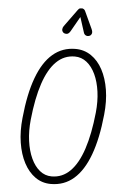

<svg xmlns="http://www.w3.org/2000/svg" viewBox="-78 -1361 938 1425"><g transform="rotate(5 391.5 -649.0)"><path d="M356 10Q291.5 10 240.2 -25.8Q189 -61.5 155 -125.8Q121 -190 107.5 -275.5Q94 -361 104.5 -460.5Q122 -640 166.8 -761Q211.5 -882 283 -943.2Q354.5 -1004.5 452 -1004.5Q517.5 -1004.5 569.2 -969.2Q621 -934 655 -870.8Q689 -807.5 702.8 -722.2Q716.5 -637 706 -537Q688 -357.5 643 -235.8Q598 -114 526.5 -52Q455 10 356 10ZM166.5 -452.5Q158 -368 168 -294.5Q178 -221 203.8 -165.2Q229.5 -109.5 268.5 -78Q307.5 -46.5 357 -46.5Q436.5 -46.5 494.5 -104.2Q552.5 -162 589.5 -273.8Q626.5 -385.5 643 -546.5Q651.5 -630.5 641.5 -703.2Q631.5 -776 605.8 -831Q580 -886 540.8 -917Q501.5 -948 452 -948Q372.5 -948 314.8 -891.2Q257 -834.5 220 -724Q183 -613.5 166.5 -452.5ZM545 -1110Q530 -1105 518.5 -1111.2Q507 -1117.5 503 -1131.5L467 -1243.5L404 -1132.5Q391.5 -1111 376.2 -1110.2Q361 -1109.5 351.5 -1117Q340.5 -1127.5 341 -1140.5Q341.5 -1153.5 349.5 -1165L442.5 -1293Q451 -1305.5 459.2 -1307Q467.5 -1308.5 475 -1308.5Q479.5 -1308.5 487 -1304Q494.5 -1299.5 498 -1291L557.5 -1162.5Q568 -1139.5 562.2 -1126.5Q556.5 -1113.5 545 -1110Z"/></g></svg>

Font: Edu SA Hand Cursive
Style: Regular
Weight: 400
Designer: Tina and Corey Anderson, Eben Sorkin, Mirko Velimirovic
Foundry: Google for Education
Version: Version 2.000